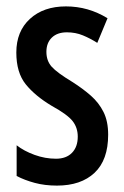

<svg xmlns="http://www.w3.org/2000/svg" viewBox="-20 -570 388 600"><path d="M318 -149Q318 -70 275.5 -30Q233 10 158 10Q120 10 88.5 1.5Q57 -7 32 -20V-116Q55 -98 88 -86Q121 -74 155 -74Q187 -74 205 -92.5Q223 -111 223 -143Q223 -171 207 -191.5Q191 -212 142 -239Q90 -270 60.5 -306.5Q31 -343 31 -406Q31 -472 73.5 -511Q116 -550 186 -550Q256 -550 316 -513L284 -436Q262 -450 239 -459.5Q216 -469 189 -469Q159 -469 142 -452.5Q125 -436 125 -408Q125 -380 141.5 -361.5Q158 -343 206 -314Q239 -293 264 -271Q289 -249 303.5 -220Q318 -191 318 -149Z"/></svg>

Font: Noto Sans Tamil ExtraCondensed Medium
Style: Regular
Weight: 500
Width: 2
Designer: Jelle Bosma - Monotype Design Team
Foundry: Monotype Imaging Inc.
Version: Version 2.004; ttfautohint (v1.8.4.7-5d5b)